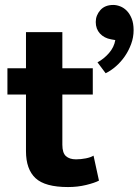

<svg xmlns="http://www.w3.org/2000/svg" viewBox="-20 -756 560 776"><path d="M355 -374H232V-171Q232 -138 246.5 -125Q261 -112 287 -112Q307 -112 327 -116Q347 -120 358 -127L380 -26Q363 -17 328.5 -8.5Q294 0 255 0Q162 0 123.5 -36Q85 -72 85 -145V-374H10V-480H85V-626H232V-480H355ZM429 -597Q401 -602 384 -620.5Q367 -639 367 -667Q367 -694 385.5 -715Q404 -736 438 -736Q451 -736 465.5 -730.5Q480 -725 492 -713Q504 -701 512 -681.5Q520 -662 520 -634Q520 -605 510 -578Q500 -551 484.5 -528.5Q469 -506 448.5 -488Q428 -470 407 -460L374 -504Q400 -518 420.5 -541.5Q441 -565 446 -594Z"/></svg>

Font: Mukta Mahee ExtraBold
Style: Regular
Weight: 800
Designer: Shuchita Grover, Noopur Datye, Girish Dalvi, Yashodeep Gholap
Foundry: Ek Type
Version: Version 2.538;PS 1.000;hotconv 16.6.51;makeotf.lib2.5.65220;